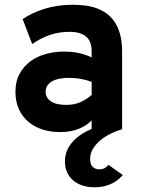

<svg xmlns="http://www.w3.org/2000/svg" viewBox="-20 -543 598 807"><path d="M377 244.1Q348.6 244.1 325.7 236.3Q302.7 228.5 286.6 214.4Q270.5 200.2 261.7 180.4Q252.9 160.6 252.9 136.2Q252.9 90.8 282.5 56.2Q312 21.5 365.2 -1V-37.1Q356.4 -27.8 344 -19Q331.5 -10.3 314.9 -3.2Q298.3 3.9 278.1 8.1Q257.8 12.2 232.9 12.2Q193.4 12.2 159.2 1.5Q125 -9.3 99.6 -30.8Q74.2 -52.2 59.6 -83.7Q44.9 -115.2 44.9 -157.2Q44.9 -201.2 62.5 -233.2Q80.1 -265.1 108.6 -285.9Q137.2 -306.6 173.6 -316.4Q210 -326.2 248 -326.2Q284.7 -326.2 313.2 -319.6Q341.8 -313 365.2 -301.8V-328.1Q365.2 -370.1 341.3 -389.6Q317.4 -409.2 272.9 -409.2Q227.5 -409.2 189.5 -396Q151.4 -382.8 115.2 -357.9L75.2 -462.9Q93.3 -475.1 116 -486.1Q138.7 -497.1 165 -505.4Q191.4 -513.7 221.4 -518.3Q251.5 -522.9 284.2 -522.9Q307.1 -522.9 331.5 -520.5Q356 -518.1 379.2 -510.7Q402.3 -503.4 423.1 -489.7Q443.8 -476.1 459.5 -454.3Q475.1 -432.6 484.1 -401.1Q493.2 -369.6 493.2 -326.2V0Q469.7 6.8 445.8 18.6Q421.9 30.3 402.6 46.1Q383.3 62 371.1 81.8Q358.9 101.6 358.9 125Q358.9 148.4 370.1 158.7Q381.3 168.9 397 168.9Q410.6 168.9 420.4 163.3Q430.2 157.7 436 149.9L496.1 192.9Q488.8 201.2 478.3 210.2Q467.8 219.2 453.4 226.8Q439 234.4 420.2 239.3Q401.4 244.1 377 244.1ZM257.8 -102.1Q293.5 -102.1 319.8 -114.5Q346.2 -127 365.2 -144V-199.2Q345.2 -206.5 320.6 -211.2Q295.9 -215.8 270 -215.8Q250 -215.8 232.2 -212.6Q214.4 -209.5 200.9 -202.4Q187.5 -195.3 179.7 -184.1Q171.9 -172.9 171.9 -157.2Q171.9 -132.3 193.8 -117.2Q215.8 -102.1 257.8 -102.1Z"/></svg>

Font: Overpass
Style: Bold
Weight: 700
Designer: Delve Withrington
Foundry: Delve Fonts
Version: Version 1.001